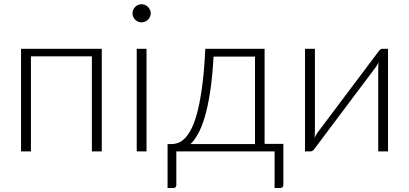

<svg xmlns="http://www.w3.org/2000/svg" viewBox="-20 -734 1984 931"><path d="M473.5 0H425.5V-461H130V0H82V-497.5H473.5Z M690.5 -497.5V0H643V-497.5ZM711 -669Q711 -660 707.2 -652.2Q703.5 -644.5 697.5 -638.5Q691.5 -632.5 683.5 -629Q675.5 -625.5 666.5 -625.5Q657.5 -625.5 649.5 -629Q641.5 -632.5 635.5 -638.5Q629.5 -644.5 626 -652.2Q622.5 -660 622.5 -669Q622.5 -678 626 -686.2Q629.5 -694.5 635.5 -700.5Q641.5 -706.5 649.5 -710Q657.5 -713.5 666.5 -713.5Q675.5 -713.5 683.5 -710Q691.5 -706.5 697.5 -700.5Q703.5 -694.5 707.2 -686.2Q711 -678 711 -669Z M1216.5 -35.5V-459.5H1015.5Q1010 -360 998.8 -287.5Q987.5 -215 972.2 -164.5Q957 -114 939.2 -83Q921.5 -52 903.5 -35.5ZM1354 -36.5V161.5Q1354 177.5 1339 177.5H1311.5V0H835V163.5Q835 169 831.8 173.2Q828.5 177.5 822 177.5H792.5V-35.5H812Q830 -35.5 847.8 -43Q865.5 -50.5 882.2 -69.8Q899 -89 914 -122.2Q929 -155.5 941 -206.8Q953 -258 962 -329.5Q971 -401 975.5 -497.5H1263V-36.5Z M1861.5 -497.5V0H1814V-401Q1814 -408 1814.5 -416Q1815 -424 1816 -432Q1812.5 -425 1809.2 -419.2Q1806 -413.5 1802.5 -409Q1801.5 -408 1788.5 -390.2Q1775.5 -372.5 1754.2 -344.5Q1733 -316.5 1706.2 -281Q1679.5 -245.5 1652 -208.5Q1587 -122 1504.5 -12Q1501.5 -7.5 1496.8 -3.8Q1492 0 1486.5 0H1459V-497.5H1507V-96.5Q1507 -89.5 1506.5 -81.5Q1506 -73.5 1505 -65.5Q1508 -72.5 1511.5 -78.2Q1515 -84 1518 -88.5Q1518.5 -89.5 1531.8 -107Q1545 -124.5 1566.2 -152.8Q1587.5 -181 1614 -216.5Q1640.5 -252 1668.5 -289Q1733.5 -375.5 1816 -485Q1819 -490 1823.8 -493.8Q1828.5 -497.5 1834 -497.5Z"/></svg>

Font: Lato 2
Style: Regular
Weight: 300
Designer: Lukasz Dziedzic with Adam Twardoch and Botio Nikoltchev
Foundry: tyPoland Lukasz Dziedzic
Version: Version 2.015; 2015-08-06; http://www.latofonts.com/